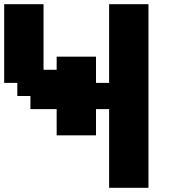

<svg xmlns="http://www.w3.org/2000/svg" viewBox="-20 -895 852 915"><path d="M500 0H687.5V-875H500V-500H437.5V-625H250V-562.5H187.5V-875H0V-500H62.5V-437.5H125V-375H250V-250H437.5V-375H500Z"/></svg>

Font: Faithful 32x
Style: Semibold
Weight: 400
Foundry: Faithful Resource Pack
Version: Version 1.0; January 27, 2023